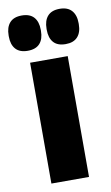

<svg xmlns="http://www.w3.org/2000/svg" viewBox="-94 -727 446 769"><g transform="rotate(-10 128.5 -342.0)"><path d="M51.3 0V-491.4H204.3V0ZM50.7 -540.1Q18.2 -540.1 1.9 -558.3Q-14.4 -576.5 -14.4 -609.5V-613.9Q-14.4 -646.9 1.9 -665.3Q18.2 -683.6 50.7 -683.6Q83.6 -683.6 100 -665.3Q116.3 -646.9 116.3 -613.9V-609.5Q116.3 -576.5 100 -558.3Q83.6 -540.1 50.7 -540.1ZM205.1 -540.1Q172 -540.1 155.9 -558.3Q139.8 -576.5 139.8 -609.5V-613.9Q139.8 -646.9 156.1 -665.3Q172.4 -683.6 205.1 -683.6Q237.3 -683.6 253.7 -665.3Q270.2 -646.9 270.2 -613.9V-609.5Q270.2 -576.5 253.7 -558.3Q237.3 -540.1 205.1 -540.1Z"/></g></svg>

Font: Anek Bangla Medium
Style: Regular
Weight: 500
Designer: Sulekha Rajkumar (Bangla), Yesha Goshar (Latin)
Foundry: Ek Type
Version: Version 1.003